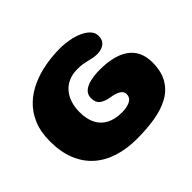

<svg xmlns="http://www.w3.org/2000/svg" viewBox="-150 -838 1085 1085"><g transform="rotate(-45 392.5 -295.0)"><path d="M385.5 40Q306.5 40 240.8 19.5Q175 -1 127.2 -43Q79.5 -85 53.5 -148.8Q27.5 -212.5 27.5 -298.5Q27.5 -373.5 51 -429.2Q74.5 -485 115.2 -523.5Q156 -562 208.8 -585.5Q261.5 -609 320.8 -619.5Q380 -630 439 -630Q475.5 -630 511.8 -623.2Q548 -616.5 578 -603Q608 -589.5 626 -570Q644 -550.5 644 -525.5Q644 -491.5 622 -474.5Q600 -457.5 566.5 -457.5Q548 -457.5 532.8 -460.5Q517.5 -463.5 502.2 -467.5Q487 -471.5 468.5 -474.5Q450 -477.5 425 -477.5Q386.5 -477.5 356.5 -464.5Q326.5 -451.5 305.5 -427.5Q284.5 -403.5 273.5 -370.2Q262.5 -337 262.5 -296Q262.5 -240.5 282 -202.5Q301.5 -164.5 339.5 -145Q377.5 -125.5 432.5 -125.5Q451 -125.5 467.5 -128.8Q484 -132 496.5 -138.2Q509 -144.5 516 -155Q523 -165.5 523 -180.5Q523 -194 514.2 -204.2Q505.5 -214.5 487.5 -221.8Q469.5 -229 442 -233Q407.5 -238.5 385.8 -254.8Q364 -271 364 -307Q364 -336 384.5 -353.2Q405 -370.5 439 -378Q473 -385.5 514 -385.5Q568 -385.5 612 -375Q656 -364.5 687.5 -342.8Q719 -321 736 -286.5Q753 -252 753 -204.5Q753 -131.5 725 -83.8Q697 -36 646.8 -8.8Q596.5 18.5 530 29.2Q463.5 40 385.5 40Z"/></g></svg>

Font: Gluten
Style: Bold
Weight: 700
Designer: Tyler Finck
Foundry: Etcetera Type Company
Version: Version 1.204